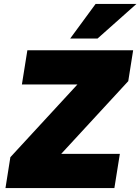

<svg xmlns="http://www.w3.org/2000/svg" viewBox="-20 -962 718 982"><path d="M8 0 33 -158 376 -530H92L120 -705H661L636 -547L293 -175H593L565 0ZM339 -765 469 -942H678L479 -765Z"/></svg>

Font: Mulish ExtraBlack
Style: Italic
Weight: 1000
Italic angle: -9°
Designer: Vernon Adams
Foundry: Vernon Adams
Version: Version 3.603; ttfautohint (v1.8.3)